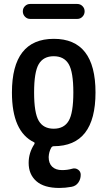

<svg xmlns="http://www.w3.org/2000/svg" viewBox="-20 -725 540 965"><path d="M131.8 -705.1H368.2Q383.8 -705.1 394.5 -694.3Q405.3 -683.6 405.3 -668Q405.3 -652.3 394.5 -641.1Q383.8 -629.9 368.2 -629.9H131.8Q116.2 -629.9 105.5 -641.1Q94.7 -652.3 94.7 -668Q94.7 -683.6 105.5 -694.3Q116.2 -705.1 131.8 -705.1ZM325.2 -402.8Q301.8 -442.4 250 -442.4Q198.2 -442.4 174.8 -402.8Q151.4 -363.3 151.4 -260.3Q151.4 -157.2 174.8 -117.7Q198.2 -78.1 250 -78.1Q301.8 -78.1 325.2 -117.7Q348.6 -157.2 348.6 -260.3Q348.6 -363.3 325.2 -402.8ZM151.4 -9.8Q40 -63.5 40 -259.8Q40 -529.3 250 -529.8Q460 -530.3 460 -260.3Q460 9.8 250 9.8Q242.2 9.8 237.3 17.6Q225.6 39.1 224.6 64.5Q224.6 95.7 242.2 112.8Q259.8 129.9 292 129.9Q319.3 129.9 342.8 123Q358.4 118.2 372.1 127.4Q385.7 136.7 385.7 153.3Q385.7 175.8 373.5 192.9Q361.3 210 339.8 213.9Q307.6 219.7 278.3 219.7Q201.2 219.7 162.6 185.5Q124 151.4 124 93.8Q124 43 152.3 0Q156.2 -7.8 151.4 -9.8Z"/></svg>

Font: Rounded Mgen+ 1m medium
Style: Regular
Weight: 500
Designer: [Source Han Sans]
Ryoko NISHIZUKA  (kana & ideographs); Paul D. Hunt (Latin, Greek & Cyrillic); Wenlong ZHANG  (bopomofo
Version: Version 1.059.20150602